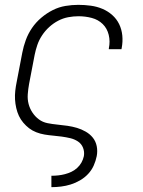

<svg xmlns="http://www.w3.org/2000/svg" viewBox="-20 -562 590 792"><path d="M193 210H192V163H193Q206 163 220 161.5Q234 160 247.5 156.5Q261 153 274 147Q287 141 298 131Q309 121 316 108.5Q323 96 326 82Q329 64 322.5 47.5Q316 31 301.5 21.5Q287 12 270 8Q253 4 235 1.5Q217 -1 199.5 -2.5Q182 -4 164 -7Q146 -10 129.5 -16.5Q113 -23 100 -33Q87 -43 76 -56Q65 -69 58 -84Q51 -99 47 -116.5Q43 -134 42 -151.5Q41 -169 43 -187.5Q45 -206 49 -225L72 -345Q77 -371 86.5 -397Q96 -423 112 -446.5Q128 -470 150.5 -489Q173 -508 198 -520.5Q223 -533 250 -537.5Q277 -542 303 -542Q329 -542 354.5 -538.5Q380 -535 402.5 -525.5Q425 -516 443 -500Q461 -484 471.5 -462.5Q482 -441 484.5 -415.5Q487 -390 482 -364L481 -359H429V-363Q435 -391 428.5 -418Q422 -445 403.5 -463Q385 -481 358.5 -488Q332 -495 304 -495Q283 -495 261.5 -491Q240 -487 220 -476.5Q200 -466 183 -450.5Q166 -435 153.5 -416Q141 -397 134 -376.5Q127 -356 123 -336L100 -216Q96 -194 94.5 -173Q93 -152 98 -133Q103 -114 114 -97.5Q125 -81 140.5 -69.5Q156 -58 176 -54Q196 -50 217 -48Q238 -46 258.5 -43Q279 -40 297.5 -34.5Q316 -29 333.5 -19Q351 -9 363 6Q375 21 379 41Q383 61 379 82Q375 102 366.5 121Q358 140 343.5 155.5Q329 171 310 182Q291 193 271.5 199Q252 205 232 207.5Q212 210 193 210Z"/></svg>

Font: Lode Dark
Style: Italic
Weight: 400
Italic angle: -11°
Monospace: yes
Designer: Belleve Invis
Foundry: Belleve Invis
Version: Version 29.2.0; ttfautohint (v1.8.3)